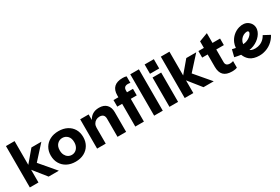

<svg xmlns="http://www.w3.org/2000/svg" viewBox="69 -1673 3887 2667"><g transform="rotate(-30 2013.0 -340.0)"><path d="M307.7 -251.9 509.3 -474.3H349.8L191.3 -286.6V-667.9H53V-4.2H191.3V-208.1L354.4 -4.2H518.6Z M1013.7 -368.3C992.2 -404.6 961.9 -432.8 922.9 -453.1C883.8 -473.4 838.1 -483.5 786 -483.5C734.3 -483.5 689 -473.4 650 -453.1C610.9 -432.8 580.5 -404.6 558.7 -368.3C536.9 -332 526 -289.6 526 -241.1C526 -192.5 536.9 -149.7 558.7 -112.5C580.5 -75.3 611 -46.4 650 -25.8C689 -5.2 734.3 5.1 786 5.1C837.6 5.1 882.9 -5.2 922 -25.8C961 -46.4 991.4 -75.3 1013.3 -112.5C1035.1 -149.7 1046 -192.5 1046 -241.1C1046 -289.6 1035.3 -332 1013.7 -368.3ZM886.5 -167.8C876 -147.2 862.1 -131.4 844.6 -120.3C827 -109.3 807.6 -103.7 786 -103.7C764.4 -103.7 744.9 -109.3 727.4 -120.3C709.8 -131.4 695.9 -147.2 685.5 -167.8C675 -188.4 669.8 -213.1 669.8 -242C669.8 -283.8 681 -316.4 703.5 -339.7C725.9 -363.1 753.4 -374.8 786 -374.8C818.5 -374.8 846 -363.2 868.5 -340.2C890.9 -317.1 902.1 -284.4 902.1 -242C902.1 -213.1 896.9 -188.4 886.4 -167.8Z M1556.2 -439.8C1528.6 -468.9 1488.5 -483.5 1436.3 -483.5C1392.7 -483.5 1355.9 -473.3 1326.1 -452.7C1301.1 -435.4 1282.4 -412.2 1267.5 -385.2V-474.3H1132V-4.2H1270.3V-256.8C1270.3 -280.1 1275 -300.4 1284.6 -317.6C1294.2 -334.8 1307.4 -348.3 1324.3 -358.2C1341.2 -368 1360.4 -372.9 1381.9 -372.9C1407.1 -372.9 1426.3 -366.5 1439.5 -353.6C1452.7 -340.7 1459.3 -321.3 1459.3 -295.5V-4.2H1597.6V-322.2C1597.6 -371.4 1583.8 -410.6 1556.2 -439.8Z M1899.3 -551.8C1910.4 -562.8 1927.6 -568.3 1950.9 -568.3C1959.5 -568.3 1966.9 -567.9 1973.1 -567C1979.2 -566 1984.4 -564.7 1988.7 -562.8V-668.8C1979.5 -671.9 1970.1 -674.1 1960.6 -675.3C1951.1 -676.5 1939.9 -677.1 1927 -677.1C1866.7 -677.1 1821.3 -662.7 1790.5 -633.8C1759.8 -604.9 1744.4 -562.2 1744.4 -505.7V-474.3H1666V-369.2H1744.4V-4.2H1882.7V-369.2H1978.6V-474.3H1882.7V-503.8C1882.7 -524.7 1888.3 -540.7 1899.3 -551.8Z M2185.3 -4.2V-667.9H2047V-4.2Z M2435.5 -537V-686.3H2288V-537ZM2430.8 -4.2V-474.3H2292.5V-4.2Z M2791.7 -251.9 2993.3 -474.3H2833.8L2675.3 -286.6V-667.9H2537V-4.2H2675.3V-208.1L2838.4 -4.2H3002.6Z M3375.6 -369.2V-474.3H3253.9V-631L3115.7 -579.4V-474.3H3028V-369.2H3115.7V-171C3115.7 -111.4 3130.2 -67 3159.4 -37.8C3188.6 -8.6 3233.3 6 3293.5 6C3311.3 6 3327.5 4.8 3341.9 2.3C3356.3 -0.2 3367.6 -3.6 3375.6 -7.9V-113C3367.6 -110.5 3359.6 -108.3 3351.6 -106.5C3343.6 -104.7 3335 -103.7 3325.8 -103.7C3301.3 -103.7 3283.1 -109 3271.4 -119.4C3259.8 -129.9 3253.9 -145.5 3253.9 -166.4V-369.2Z M3912 -219.4C3874.2 -148.4 3816.6 -123 3775 -114.3C3720.1 -102.9 3671.4 -115.6 3655.6 -128.1C3653.8 -129.6 3651.9 -131.2 3650.1 -132.9C3661.9 -134.6 3673.3 -136.8 3684 -139.6C3784.7 -165.6 3868.6 -243.9 3883.5 -325.9C3893.4 -380.2 3872.5 -429.9 3826.2 -462.4C3790 -487.9 3738 -493.4 3683.6 -477.8C3610.4 -456.9 3548.9 -402.3 3519.1 -331.7C3508.9 -307.6 3502.4 -280.2 3500.3 -251.7C3481.8 -254.7 3462.9 -258.6 3443.7 -263.3L3416 -151.5C3450.6 -142.9 3484.3 -136.7 3516.4 -132.9C3530.2 -96.2 3552.4 -62.8 3584.4 -37.6C3619.4 -9.9 3674.1 5.4 3732 5.4C3754.1 5.4 3776.6 3.1 3798.7 -1.6C3891.6 -21 3968.1 -79.1 4013.9 -165.3L3912.2 -219.4ZM3625.2 -286.9C3641.6 -325.7 3675.3 -355.7 3715.4 -367.2C3726.1 -370.2 3735.4 -371.3 3742.6 -371.3C3751.9 -371.3 3757.9 -369.6 3760.1 -368.1C3770.6 -360.7 3771.7 -355 3770.2 -346.6C3764.2 -313.2 3716.5 -267.1 3655.2 -251.3C3643.5 -248.2 3630.1 -246.2 3615.4 -245.1C3616.7 -260.1 3620 -274.6 3625.2 -287Z"/></g></svg>

Font: Diatome Awesome Bold
Style: Regular
Weight: 400
Designer: 15.100.17
Foundry: 15.100.17
Version: Version 1.010;Fontself Maker 3.5.8